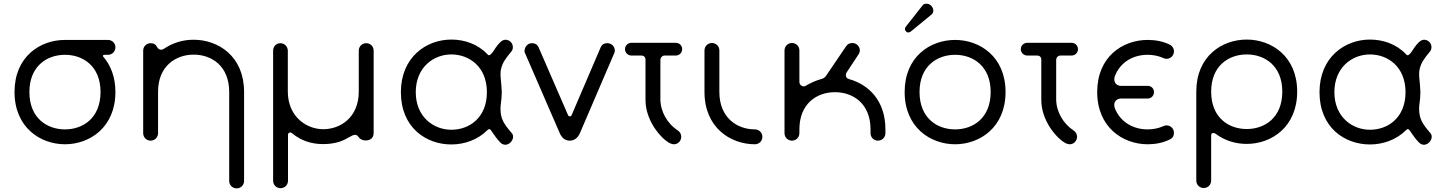

<svg xmlns="http://www.w3.org/2000/svg" viewBox="-20 -775 7941 1058"><path d="M338 -473C438 -473 534 -410 534 -268C534 -125 438 -62 338 -62C238 -62 142 -125 142 -268C142 -410 238 -473 338 -473ZM60 -268C60 -73 202 20 338 20C474 20 616 -73 616 -268C616 -352 589 -417 548 -464C545 -467 549 -473 554 -473H575C598 -473 616 -491 616 -514C616 -537 598 -555 575 -555H338C201 -555 60 -463 60 -268Z M846 -515C839 -530 827 -537 810 -537C787 -537 769 -519 769 -496V-41C769 -18 787 0 810 0C833 0 851 -18 851 -41V-270C851 -411 949 -474 1047 -474C1147 -474 1243 -411 1243 -268V222C1243 245 1261 263 1284 263C1307 263 1325 245 1325 222V-269C1325 -464 1184 -556 1047 -556C986 -556 932 -539 883 -506C878 -503 873 -501 868 -501C859 -501 851 -506 846 -515Z M1957 -271C1957 -126 1854 -63 1761 -63C1669 -63 1566 -132 1566 -271V-495C1566 -518 1548 -537 1525 -537C1502 -537 1485 -519 1485 -496V221C1485 244 1503 262 1526 262C1549 262 1567 244 1567 221V-31C1567 -40 1571 -45 1580 -45C1583 -45 1586 -44 1589 -41C1637 -1 1694 19 1760 19C1788 19 1817 16 1848 7C1896 -9 1917 -32 1937 -32C1949 -32 1953 -23 1960 -15C1968 -6 1980 -1 1995 -1C2018 -1 2039 -13 2039 -42V-496C2039 -519 2021 -537 1998 -537C1975 -537 1957 -519 1957 -496Z M2663 -267C2663 -127 2567 -60 2467 -60C2369 -60 2271 -131 2271 -267C2271 -404 2369 -475 2467 -475C2565 -475 2663 -408 2663 -267ZM2739 -196C2743 -227 2745 -244 2745 -267C2744 -317 2733 -364 2741 -395C2749 -430 2767 -454 2797 -490C2803 -497 2806 -505 2806 -515C2806 -538 2788 -556 2765 -556C2745 -556 2727 -534 2712 -513C2690 -478 2676 -461 2666 -476C2613 -532 2540 -557 2467 -557C2328 -557 2189 -459 2189 -267C2189 -72 2328 21 2467 21C2540 21 2613 -5 2666 -58C2673 -65 2680 -68 2691 -49C2703 -32 2718 -9 2735 8C2774 52 2831 -14 2797 -45C2757 -92 2738 -120 2738 -175C2738 -180 2738 -187 2739 -196Z M3130 -141C3128 -136 3125 -134 3120 -134C3115 -134 3112 -136 3110 -141L2948 -514C2941 -529 2929 -537 2912 -537C2874 -537 2863 -493 2875 -478L3065 -40C3076 -17 3092 0 3119 0C3146 0 3164 -16 3175 -40L3363 -478C3366 -483 3368 -489 3368 -496C3368 -519 3350 -537 3327 -537C3308 -537 3296 -529 3289 -512Z M3424 -504C3424 -485 3440 -469 3459 -469H3512C3529 -469 3537 -461 3537 -444V-223C3537 -170 3556 -118 3584 -74C3607 -38 3657 20 3694 20C3717 20 3734 0 3734 -21C3734 -34 3728 -48 3715 -56C3658 -93 3619 -160 3619 -228V-444C3619 -459 3630 -469 3643 -469H3704C3724 -469 3739 -485 3739 -504C3739 -524 3724 -539 3704 -539H3459C3440 -539 3424 -524 3424 -504Z M3862 -268C3862 -73 4004 20 4140 20C4163 20 4181 2 4181 -21C4181 -44 4163 -62 4140 -62C4042 -62 3944 -126 3944 -268V-497C3944 -520 3926 -538 3903 -538C3880 -538 3862 -520 3862 -497Z M4659 -339C4647 -342 4641 -349 4641 -362C4641 -367 4643 -372 4646 -377L4710 -474C4715 -481 4718 -489 4718 -498C4718 -518 4701 -538 4677 -538C4662 -538 4651 -532 4643 -521L4531 -356C4524 -347 4516 -342 4507 -340C4476 -331 4448 -319 4423 -304C4418 -301 4413 -299 4410 -299C4395 -299 4385 -311 4385 -324V-497C4385 -520 4367 -538 4344 -538C4321 -538 4303 -520 4303 -497V-41C4303 -18 4321 0 4344 0C4367 0 4385 -18 4385 -41V-62C4385 -204 4481 -267 4581 -267C4681 -267 4777 -204 4777 -62V-41C4777 -18 4795 0 4818 0C4841 0 4859 -18 4859 -41V-62C4859 -220 4767 -309 4659 -339Z M4965 -268C4965 -73 5107 20 5243 20C5379 20 5521 -73 5521 -268C5521 -463 5379 -555 5243 -555C5106 -555 4965 -463 4965 -268ZM5243 -473C5343 -473 5439 -410 5439 -268C5439 -125 5343 -62 5243 -62C5143 -62 5047 -125 5047 -268C5047 -410 5143 -473 5243 -473ZM4973 -630C4967 -623 4965 -615 4968 -608C4975 -596 4986 -591 5001 -603L5112 -694C5124 -703 5126 -719 5119 -732C5110 -752 5088 -759 5072 -752C5069 -751 5065 -748 5062 -743Z M5605 -504C5605 -485 5621 -469 5640 -469H5693C5710 -469 5718 -461 5718 -444V-223C5718 -170 5737 -118 5765 -74C5788 -38 5838 20 5875 20C5898 20 5915 0 5915 -21C5915 -34 5909 -48 5896 -56C5839 -93 5800 -160 5800 -228V-444C5800 -459 5811 -469 5824 -469H5885C5905 -469 5920 -485 5920 -504C5920 -524 5905 -539 5885 -539H5640C5621 -539 5605 -524 5605 -504Z M6391 -80C6364 -68 6335 -62 6304 -62C6228 -62 6155 -99 6123 -179C6111 -216 6136 -232 6157 -232H6304C6324 -232 6339 -248 6339 -267C6339 -287 6324 -302 6304 -302H6156C6136 -302 6112 -318 6123 -355C6155 -436 6227 -473 6304 -473C6335 -473 6364 -467 6391 -455C6396 -452 6401 -451 6408 -451C6431 -451 6449 -469 6449 -492C6449 -509 6439 -523 6424 -530C6388 -547 6348 -555 6304 -555C6167 -555 6026 -463 6026 -268C6026 -73 6168 20 6304 20C6345 20 6386 13 6425 -6C6441 -13 6449 -26 6449 -43C6449 -66 6431 -84 6408 -84C6401 -84 6396 -83 6391 -80Z M6850 -475C6950 -475 7046 -412 7046 -270C7046 -127 6950 -64 6850 -64C6750 -64 6654 -127 6654 -270C6654 -412 6750 -475 6850 -475ZM6572 220C6572 243 6590 261 6613 261C6636 261 6654 243 6654 220V-29C6654 -38 6658 -42 6666 -42C6669 -42 6673 -41 6677 -39C6728 0 6789 18 6850 18C6986 18 7128 -75 7128 -270C7128 -465 6986 -557 6850 -557C6713 -557 6572 -465 6572 -270Z M7725 -267C7725 -127 7629 -60 7529 -60C7431 -60 7333 -131 7333 -267C7333 -404 7431 -475 7529 -475C7627 -475 7725 -408 7725 -267ZM7801 -196C7805 -227 7807 -244 7807 -267C7806 -317 7795 -364 7803 -395C7811 -430 7829 -454 7859 -490C7865 -497 7868 -505 7868 -515C7868 -538 7850 -556 7827 -556C7807 -556 7789 -534 7774 -513C7752 -478 7738 -461 7728 -476C7675 -532 7602 -557 7529 -557C7390 -557 7251 -459 7251 -267C7251 -72 7390 21 7529 21C7602 21 7675 -5 7728 -58C7735 -65 7742 -68 7753 -49C7765 -32 7780 -9 7797 8C7836 52 7893 -14 7859 -45C7819 -92 7800 -120 7800 -175C7800 -180 7800 -187 7801 -196Z"/></svg>

Font: Fabada
Style: Regular
Weight: 400
Designer: deFharo
Foundry: deFharo.com
Version: Version 4.000 2011 initial release